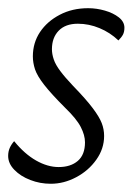

<svg xmlns="http://www.w3.org/2000/svg" viewBox="-21 -443 328 471"><path d="M103.5 7.8Q77.1 7.8 53.2 -1.5Q29.3 -10.7 14.2 -26.4Q-1 -42 -1 -60.5Q-1 -71.3 2.9 -80.1Q6.8 -88.9 13.7 -96.7Q39.1 -65.4 67.4 -49.3Q95.7 -33.2 123 -33.2Q152.3 -33.2 169.9 -48.3Q187.5 -63.5 187.5 -93.8Q187.5 -111.3 177.2 -131.3Q167 -151.4 138.7 -178.7Q104.5 -212.9 87.4 -234.9Q70.3 -256.8 64.9 -272.9Q59.6 -289.1 59.6 -304.7Q59.6 -337.9 77.1 -364.3Q94.7 -390.6 125.5 -406.7Q156.2 -422.9 195.3 -422.9Q215.8 -422.9 236.3 -417Q256.8 -411.1 270.5 -400.4Q284.2 -389.6 284.2 -375Q284.2 -365.2 280.8 -358.4Q277.3 -351.6 269.5 -343.8Q249 -363.3 223.1 -374Q197.3 -384.8 169.9 -384.8Q139.6 -384.8 123 -367.7Q106.4 -350.6 106.4 -322.3Q106.4 -310.5 110.8 -297.4Q115.2 -284.2 127 -268.6Q138.7 -252.9 158.2 -232.4Q190.4 -199.2 206.5 -177.7Q222.7 -156.2 228.5 -141.1Q234.4 -126 234.4 -109.4Q234.4 -78.1 215.3 -51.3Q196.3 -24.4 166 -8.3Q135.7 7.8 103.5 7.8Z"/></svg>

Font: Crimson Pro ExtraLight
Style: Italic
Weight: 250
Italic angle: -12°
Designer: Jacques Le Bailly
Foundry: Baron von Fonthausen
Version: Version 1.003